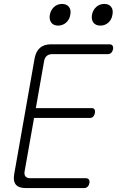

<svg xmlns="http://www.w3.org/2000/svg" viewBox="-20 -955 640 975"><path d="M162 -406H445Q456 -406 460 -399Q464 -392 462 -381Q460 -370 453.5 -363Q447 -356 436 -356H153L105 -85Q102 -68 109.5 -59Q117 -50 134 -50H416Q427 -50 431.5 -43Q436 -36 434 -25Q432 -14 425 -7Q418 0 407 0H110Q75 0 60.5 -17.5Q46 -35 52 -70L156 -660Q163 -695 183.5 -712.5Q204 -730 239 -730H536Q547 -730 551.5 -723Q556 -716 554 -705Q552 -694 545 -687Q538 -680 527 -680H245Q228 -680 217.5 -671Q207 -662 204 -645ZM490 -825Q466 -825 454.5 -840Q443 -855 447 -880Q452 -905 469 -920Q486 -935 510 -935Q533 -935 544.5 -920Q556 -905 551 -880Q547 -855 530 -840Q513 -825 490 -825ZM275 -825Q252 -825 240.5 -840Q229 -855 233 -880Q238 -905 255 -920Q272 -935 295 -935Q318 -935 330 -920Q342 -905 337 -880Q333 -855 315.5 -840Q298 -825 275 -825Z"/></svg>

Font: Maple Mono Thin
Style: Italic
Weight: 250
Italic angle: -10°
Monospace: yes
Designer: subframe7536
Version: Version 7.000